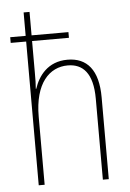

<svg xmlns="http://www.w3.org/2000/svg" viewBox="-54 -800 571 841"><g transform="rotate(-5 231.5 -380.0)"><path d="M108 -760H82V-657H14V-632H82V0H108V-299C108 -447 174 -512 254 -512C320 -512 364 -469 364 -356V0H390V-360C390 -480 341 -537 255 -537C168 -537 126 -477 108 -422H106C108 -446 108 -463 108 -493V-632H270V-657H108Z"/></g></svg>

Font: Noto Sans Gurmukhi Condensed Thin
Style: Regular
Weight: 100
Width: 3
Designer: Jelle Bosma - Monotype Design Team
Foundry: Monotype Imaging Inc.
Version: Version 2.004